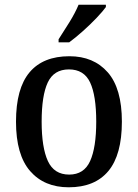

<svg xmlns="http://www.w3.org/2000/svg" viewBox="-20 -786 586 816"><path d="M272 10Q168 10 108 -59Q48 -128 48 -269Q48 -410 105.5 -478.5Q163 -547 275 -547Q378 -547 438 -478.5Q498 -410 498 -269Q498 -128 440.5 -59Q383 10 272 10ZM274 -44Q337 -44 363 -101.5Q389 -159 389 -269Q389 -380 363 -435.5Q337 -491 273 -491Q209 -491 183 -435.5Q157 -380 157 -269Q157 -159 183.5 -101.5Q210 -44 274 -44ZM229 -619Q250 -651 275 -691.5Q300 -732 314 -766H430V-756Q418 -739 391 -710.5Q364 -682 332 -653.5Q300 -625 274 -606H229Z"/></svg>

Font: Noto Serif Sinhala SemiCondensed Medium
Style: Regular
Weight: 500
Width: 4
Designer: Jelle Bosma - Monotype Design Team
Foundry: Monotype Imaging Inc.
Version: Version 2.007; ttfautohint (v1.8.4.7-5d5b)